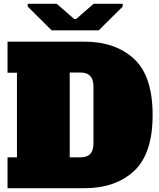

<svg xmlns="http://www.w3.org/2000/svg" viewBox="-20 -999 844 1019"><path d="M20 -164H70V-613H20V-778H426Q593 -778 691.5 -686.5Q790 -595 790 -389Q790 -183 691.5 -91.5Q593 0 426 0H20ZM408 -164Q442 -164 459 -182Q476 -200 476 -238V-540Q476 -614 408 -614H350V-164ZM254 -838 127 -964V-979H281L374 -898H384L477 -979H631V-964L504 -838Z"/></svg>

Font: Alfa Slab One
Style: Regular
Weight: 400
Designer: JM Sole
Foundry: JM Sole
Version: Version 2.000